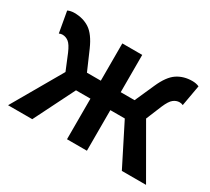

<svg xmlns="http://www.w3.org/2000/svg" viewBox="-104 -677 934 852"><g transform="rotate(30 363.0 -251.0)"><path d="M10 0 157 -255 124 -335Q109 -370 94.5 -381Q80 -392 63 -392Q58 -392 54.5 -391Q51 -390 46 -388L27 -495Q41 -502 61 -502Q106 -502 139 -480Q172 -458 198 -399L241 -300H312V-491H414V-300H485L529 -399Q555 -458 588 -480Q621 -502 665 -502Q685 -502 700 -495L681 -388Q677 -390 672.5 -391Q668 -392 663 -392Q647 -392 632.5 -381Q618 -370 603 -335L570 -255L717 0H593L488 -208H414V0H312V-208H238L134 0Z"/></g></svg>

Font: Source Sans 3 SemiBold
Style: Regular
Weight: 600
Designer: Paul D. Hunt
Foundry: Adobe
Version: Version 3.046;hotconv 1.0.118;makeotfexe 2.5.65603